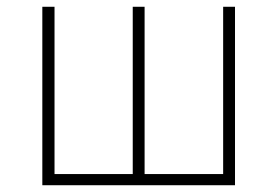

<svg xmlns="http://www.w3.org/2000/svg" viewBox="-20 -547 820 567"><path d="M105 -527H141V-33H372V-527H407V-33H639V-527H674V0H105Z"/></svg>

Font: Merged Yaku Han JP Thin
Style: Regular
Weight: 250
Designer: Ryoko NISHIZUKA 西塚涼子 (kana, bopomofo & ideographs); Paul D. Hunt (Latin, Greek & Cyrillic); Sandoll Communications 산돌커뮤니
Foundry: Adobe
Version: Version 2.004